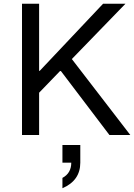

<svg xmlns="http://www.w3.org/2000/svg" viewBox="-20 -718 713 1021"><path d="M362 -404 673 0H562L304 -340H299L188 -225V0H97V-698H188V-341H191L528 -698H647ZM312 53H407V147Q407 242 312 283V228Q359 203 359 147H312Z"/></svg>

Font: Varela
Style: Regular
Weight: 400
Designer: Joe Prince
Foundry: Joe Prince
Version: Version 1.000